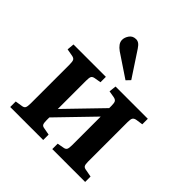

<svg xmlns="http://www.w3.org/2000/svg" viewBox="-206 -948 1107 1107"><g transform="rotate(45 347.5 -395.0)"><path d="M43 0V-45L87 -52Q102 -54 107 -63.5Q112 -73 112 -99V-416Q112 -440 107 -449Q102 -458 87 -461L42 -469L46 -513H310V-469L269 -462Q254 -459 249.5 -450Q245 -441 245 -416V-186L451 -399V-419Q451 -442 445.5 -450.5Q440 -459 425 -462L384 -469L389 -513H652V-468L611 -462Q594 -459 588.5 -450Q583 -441 583 -417V-94Q583 -71 588.5 -62.5Q594 -54 611 -52L654 -44V0H386V-44L424 -51Q440 -53 445.5 -62Q451 -71 451 -96V-330L245 -117V-95Q245 -72 249.5 -63Q254 -54 269 -52L312 -44V0ZM404 -579 262 -674Q245 -686 235 -700Q225 -714 225 -730Q225 -750 239 -770Q253 -790 280 -790Q292 -790 302.5 -783Q313 -776 325 -758L427 -603Z"/></g></svg>

Font: Literata 36pt SemiBold
Style: Regular
Weight: 600
Designer: Latin by Veronika Burian and Jose Scaglione. Greek by Irene Vlachou. Cyrillic by Vera Evstafieva.
Foundry: TypeTogether
Version: Version 3.002